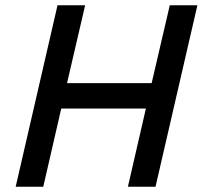

<svg xmlns="http://www.w3.org/2000/svg" viewBox="-20 -710 770 730"><path d="M39.6 0 198.7 -689.9H303.7L234.9 -394H556.6L625.5 -689.9H730.5L571.3 0H466.3L534.7 -297.4H212.9L144.5 0Z"/></svg>

Font: HK Grotesk SmBold Legacy Italic
Style: Regular
Weight: 600
Italic angle: -13°
Designer: Alfredo Marco Pradil
Foundry: Hanken Design Co.
Version: Version 2.022;PS 002.022;hotconv 1.0.88;makeotf.lib2.5.64775